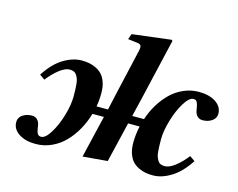

<svg xmlns="http://www.w3.org/2000/svg" viewBox="-103 -898 1322 1066"><g transform="rotate(15 558.0 -365.0)"><path d="M43.9 -78.1Q43.9 -104 66.4 -119.4Q88.9 -134.8 120.1 -134.8Q139.2 -134.8 151.1 -122.3Q163.1 -109.9 166 -89.8Q170.9 -53.2 177.7 -43.7Q184.6 -34.2 198.2 -34.2Q222.7 -34.2 250.7 -79.8Q278.8 -125.5 296.9 -187.3Q314.9 -249 314.9 -295.9Q314.9 -319.8 314.5 -334Q314 -348.1 312.3 -366.7Q310.5 -385.3 306.9 -395.8Q303.2 -406.2 296.9 -416.5Q290.5 -426.8 280.5 -431.4Q270.5 -436 256.8 -436Q230 -436 196.5 -409.7Q163.1 -383.3 133.8 -345.2L104 -366.2Q148.9 -436 202.6 -469Q256.3 -502 308.1 -502Q330.1 -502 349.4 -498.5Q368.7 -495.1 389.4 -485.4Q410.2 -475.6 425 -460Q439.9 -444.3 449.5 -417.5Q459 -390.6 459 -355Q459 -313 452.1 -276.9H518.1L541 -379.9L599.1 -632.8Q604.5 -654.3 600.8 -664.3Q597.2 -674.3 583 -675.8L524.9 -683.1L536.1 -714.8L759.8 -742.2L765.1 -736.8L682.1 -379.9L657.2 -276.9H725.1Q740.2 -323.2 764.6 -363.3Q789.1 -403.3 821 -434.6Q853 -465.8 894.5 -483.9Q936 -502 981.9 -502Q1041.5 -502 1078.9 -477.1Q1116.2 -452.1 1116.2 -412.1Q1116.2 -386.2 1093.5 -370.6Q1070.8 -355 1040 -355Q1021 -355 1009 -367.4Q997.1 -379.9 994.1 -399.9Q990.7 -425.3 985.6 -438Q980.5 -450.7 975.6 -453.4Q970.7 -456.1 961.9 -456.1Q937.5 -456.1 909.4 -410.2Q881.3 -364.3 863.3 -302.5Q845.2 -240.7 845.2 -193.8Q845.2 -169.9 845.7 -156Q846.2 -142.1 847.7 -123.3Q849.1 -104.5 853 -94.2Q856.9 -84 863 -73.5Q869.1 -63 879.2 -58.6Q889.2 -54.2 902.8 -54.2Q929.7 -54.2 963.1 -80.6Q996.6 -106.9 1025.9 -145L1056.2 -124Q1010.7 -54.2 957 -21Q903.3 12.2 852.1 12.2Q830.1 12.2 810.8 8.8Q791.5 5.4 770.8 -4.4Q750 -14.2 735.1 -29.8Q720.2 -45.4 710.7 -72.3Q701.2 -99.1 701.2 -134.8Q701.2 -180.2 711.9 -231H646L590.8 0L449.2 12.2L506.8 -231H440.9Q426.8 -181.6 402.6 -138.4Q378.4 -95.2 345.7 -61.3Q313 -27.3 269.8 -7.6Q226.6 12.2 178.2 12.2Q118.7 12.2 81.3 -12.9Q43.9 -38.1 43.9 -78.1Z"/></g></svg>

Font: Linguistics Pro
Style: Bold Italic
Weight: 700
Italic angle: -12°
Designer: Stefan Peev, Context Ltd
Foundry: Stefan Peev, Context Ltd
Version: Version 001.000